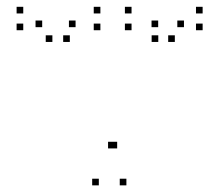

<svg xmlns="http://www.w3.org/2000/svg" viewBox="-20 -548 660 578"><path d="M360.5 10V-10H340.5V10ZM533.8 -466.2V-486.2H513.8V-466.2ZM506.3 -421.7V-441.7H486.3V-421.7ZM590 -457V-477H570V-457ZM590 -507.5V-527.5H570V-507.5ZM376 -507.5V-527.5H356V-507.5ZM376 -457V-477H356V-457ZM456.5 -421.7V-441.7H436.5V-421.7ZM456.2 -466.2V-486.2H436.2V-466.2ZM332.7 -101.2V-121.2H312.7V-101.2ZM325.3 -101.2V-121.2H305.3V-101.2ZM207.5 -466.2V-486.2H187.5V-466.2ZM190.2 -421.7V-441.7H170.2V-421.7ZM282.2 -457V-477H262.2V-457ZM282.2 -507.5V-527.5H262.2V-507.5ZM50 -507.5V-527.5H30V-507.5ZM50 -457V-477H30V-457ZM137.7 -421.7V-441.7H117.7V-421.7ZM107 -466.2V-486.2H87V-466.2ZM277.5 10V-10H257.5V10Z"/></svg>

Font: Monaspace Xenon Dots Var
Style: Regular
Weight: 400
Designer: Riley Cran and the Lettermatic Team
Version: Version 1.100 (Monaspace Xenon Dots)